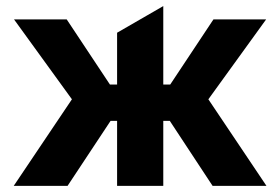

<svg xmlns="http://www.w3.org/2000/svg" viewBox="-20 -609 918 629"><path d="M24.9 0H201.3L342.3 -213.1H363.6V0H514.9V-213.1H536.2L676.5 0H853L662.6 -283.7L851.9 -545.5H679.3L537.6 -332H514.9V-589.1L363.6 -501.8V-332H340.2L198.5 -545.5H25.9L215.6 -283.7Z"/></svg>

Font: Inter-Hewn
Style: Bold
Weight: 700
Designer: Rasmus Andersson
Foundry: rsms
Version: Version 3.012;git-f93a4a705